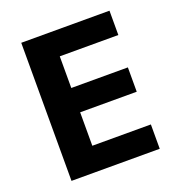

<svg xmlns="http://www.w3.org/2000/svg" viewBox="-127 -805 854 912"><g transform="rotate(-20 300.0 -349.0)"><path d="M80 0V-698H526V-575H230V-415H516V-292H230V-123H526V0Z"/></g></svg>

Font: iA Writer Duo S
Style: Bold
Weight: 700
Designer: Mike Abbink, Paul van der Laan, Pieter van Rosmalen, Oliver Reichenstein
Foundry: Bold Monday and Information Architects Inc.
Version: Version 2.000